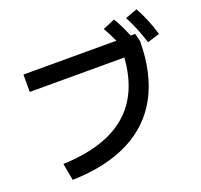

<svg xmlns="http://www.w3.org/2000/svg" viewBox="-132 -932 1128 1075"><g transform="rotate(-20 432.0 -394.5)"><path d="M629.9 -551.8H66.4V-655.3H620.1Q600.1 -700.7 576.2 -741.2L648.4 -771.5Q679.7 -718.8 705.1 -655.3H732.4L744.1 -607.4Q743.2 -417 672.4 -284.7Q601.6 -152.3 463.6 -82.3Q325.7 -12.2 124 -6.8L105.5 -108.4Q353 -117.2 483.9 -227.5Q614.7 -337.9 629.9 -551.8ZM714.8 -755.9 786.1 -782.2Q808.6 -741.7 825.7 -700.2Q842.8 -658.7 857.4 -609.4L784.2 -586.9Q768.1 -636.7 751.7 -676.5Q735.4 -716.3 714.8 -755.9Z"/></g></svg>

Font: Pretendard GOV SemiBold
Style: Regular
Weight: 600
Designer: Base glyphs from Inter by Rasmus Andersson; Hangeul glyphs from Noto Sans CJK(Source Han Sans) by Jang Soo-young and Kan
Foundry: Kil Hyung-jin
Version: Version 1.309